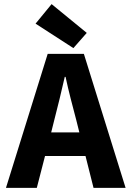

<svg xmlns="http://www.w3.org/2000/svg" viewBox="-20 -914 640 934"><path d="M244 -330 229 -270H366L351 -330Q338 -379 324 -433.5Q310 -488 299 -540H295Q283 -488 270 -433.5Q257 -379 244 -330ZM9 0 212 -652H388L591 0H435L396 -155H199L159 0ZM337 -680 153 -799 231 -894 402 -754Z"/></svg>

Font: Source Code Pro
Style: Bold
Weight: 700
Monospace: yes
Designer: Paul D. Hunt, Teo Tuominen
Foundry: Adobe Systems Incorporated
Version: Version 2.030;PS 1.000;hotconv 16.6.51;makeotf.lib2.5.65220